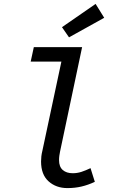

<svg xmlns="http://www.w3.org/2000/svg" viewBox="-20 -950 640 982"><path d="M325 12Q267 12 228.5 -22.5Q190 -57 190 -124Q190 -137 191.5 -150.5Q193 -164 197 -180L294 -635H137L153 -709H400L287 -174Q285 -164 283.5 -153.5Q282 -143 282 -131Q282 -97 301 -80.5Q320 -64 352 -64Q375 -64 396.5 -71Q418 -78 443 -90L465 -20Q431 -4 397 4Q363 12 325 12ZM333 -759 297 -811 469 -930 513 -859Z"/></svg>

Font: Source Code Pro ExtraLight Medium
Style: Italic
Weight: 500
Italic angle: -11°
Monospace: yes
Version: Version 1.016;hotconv 1.0.116;makeotfexe 2.5.65601